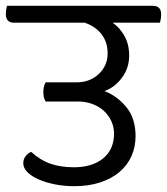

<svg xmlns="http://www.w3.org/2000/svg" viewBox="-48 -630 574 660"><path d="M339 -552Q363 -536 379.5 -507Q396 -478 396 -439Q396 -396 371 -362.5Q346 -329 311 -317Q355 -300 386.5 -261.5Q418 -223 418 -162Q418 -125 404 -93.5Q390 -62 363 -39Q336 -16 296.5 -3Q257 10 207 10Q174 10 142.5 4Q111 -2 86.5 -12.5Q62 -23 47 -37.5Q32 -52 32 -69Q32 -82 39.5 -92.5Q47 -103 59 -108Q91 -79 126 -67Q161 -55 206 -55Q269 -55 306.5 -85.5Q344 -116 344 -171Q344 -193 335 -213Q326 -233 310 -248Q294 -263 271 -272Q248 -281 221 -281H109Q104 -289 102.5 -297Q101 -305 101 -313Q101 -321 102.5 -330Q104 -339 109 -347H217Q239 -347 258 -354.5Q277 -362 291.5 -375.5Q306 -389 314 -407Q322 -425 322 -446Q322 -486 300.5 -513Q279 -540 243 -552H0Q-28 -552 -28 -582Q-28 -588 -27 -595Q-26 -602 -24 -610H478Q506 -610 506 -580Q506 -574 505 -567Q504 -560 502 -552Z"/></svg>

Font: Baloo 2
Style: Regular
Weight: 400
Designer: Sarang Kulkarni and Ek Type
Foundry: Ek Type
Version: Version 1.640;hotconv 1.0.111;makeotfexe 2.5.65597; ttfautoh